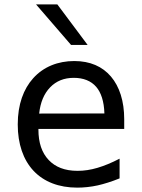

<svg xmlns="http://www.w3.org/2000/svg" viewBox="-20 -837 642 871"><path d="M302.2 -633.3H377.4L240.2 -816.9H143.6ZM330.6 14.2C360.8 14.2 393.1 10.7 423.8 3.9C450.2 -2 488.3 -13.7 522.5 -27.8V-117.2C486.8 -98.6 453.6 -85 422.4 -75.7C391.1 -66.4 361.3 -62 332 -62C272.9 -62 231 -79.6 201.2 -110.8C169.9 -143.6 154.3 -189.5 154.3 -249V-252H543.5V-295.9C543.5 -378.4 522 -444.3 483.4 -489.7C444.8 -535.2 389.2 -560.1 316.9 -560.1C243.7 -560.1 177.7 -534.7 130.4 -481.9C86.9 -433.6 60.5 -363.8 60.5 -272.5C60.5 -184.1 85.4 -111.8 132.3 -62C179.2 -12.2 247.1 14.2 330.6 14.2ZM157.7 -321.8C163.1 -372.6 179.7 -412.1 207.5 -440.9C235.4 -469.7 271 -483.9 314.9 -483.9C357.9 -483.9 393.1 -470.2 416.5 -442.9C438 -418 452.1 -377.9 453.6 -322.3Z"/></svg>

Font: Hack
Style: Regular
Weight: 400
Monospace: yes
Designer: Christopher Simpkins
Foundry: Christopher Simpkins
Version: Version 2.010